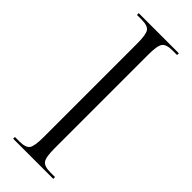

<svg xmlns="http://www.w3.org/2000/svg" viewBox="-237 -743 772 772"><g transform="rotate(45 149.0 -357.0)"><path d="M35 0V-10H61Q96 -10 106.5 -25Q117 -40 117 -90V-624Q117 -674 106.5 -689Q96 -704 61 -704H35V-714H263V-704H237Q202 -704 191 -689Q180 -674 180 -624V-90Q180 -40 191 -25Q202 -10 237 -10H263V0Z"/></g></svg>

Font: Noto Serif Display Condensed Light
Style: Regular
Weight: 300
Width: 3
Designer: Monotype Design Team
Foundry: Monotype Imaging Inc.
Version: Version 2.009